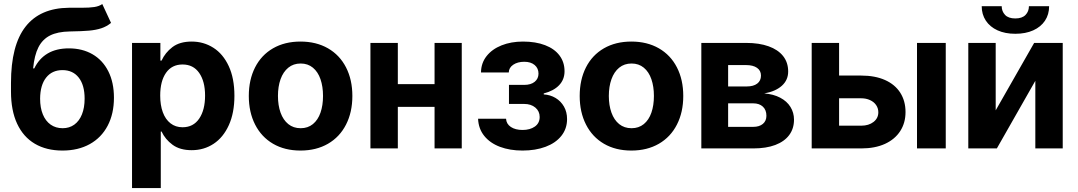

<svg xmlns="http://www.w3.org/2000/svg" viewBox="-20 -746 5418 965"><path d="M331.1 -587.9Q269.5 -586.9 231.4 -567.6Q193.4 -548.3 173.1 -508.3Q152.8 -468.3 146.5 -402.3H152.3Q176.3 -451.7 219.7 -477.3Q263.2 -502.9 326.2 -502.9Q393.6 -502.9 444.8 -473.4Q496.1 -443.8 524.4 -387.7Q552.7 -331.5 552.7 -254.9Q552.7 -174.3 521.2 -114.3Q489.7 -54.2 431.2 -21.7Q372.6 10.7 293.9 10.7Q213.4 10.7 155.3 -23.4Q97.2 -57.6 66.2 -124Q35.2 -190.4 35.2 -286.1V-329.1Q35.2 -518.6 108.4 -612.1Q181.6 -705.6 326.2 -707H348.6H389.6Q430.2 -707 454.1 -710.7Q478 -714.4 494.1 -725.6L538.1 -630.9Q516.1 -612.8 489.5 -604Q462.9 -595.2 427.7 -592Q392.6 -588.9 331.1 -587.9ZM405.3 -250Q405.3 -318.4 375.7 -356Q346.2 -393.6 293.9 -393.6Q241.7 -393.6 211.9 -356Q182.1 -318.4 181.6 -250Q181.6 -204.6 195.3 -171.1Q209 -137.7 234.6 -119.6Q260.3 -101.6 294.9 -101.6Q328.6 -101.6 353.5 -119.6Q378.4 -137.7 391.8 -171.1Q405.3 -204.6 405.3 -250Z M643.6 -530.3H786.1V-441.4H792Q810.1 -481.4 846.7 -509.3Q883.3 -537.1 943.4 -537.1Q1003.4 -537.1 1052.2 -506.1Q1101.1 -475.1 1129.6 -413.8Q1158.2 -352.5 1158.2 -264.6Q1158.2 -178.7 1130.1 -116.9Q1102.1 -55.2 1053.5 -23.2Q1004.9 8.8 943.4 8.8Q884.3 8.8 847.4 -18.3Q810.5 -45.4 792 -85H788.1V199.2H643.6ZM897.5 -106.4Q951.7 -106.4 981.2 -149.9Q1010.7 -193.4 1010.7 -265.6Q1010.7 -336.9 981.2 -379.4Q951.7 -421.9 897.5 -421.9Q843.8 -421.9 814.5 -380.1Q785.2 -338.4 785.2 -265.6Q785.2 -217.8 798.3 -181.9Q811.5 -146 836.9 -126.2Q862.3 -106.4 897.5 -106.4Z M1230.5 -263.7Q1230.5 -345.2 1262 -407.2Q1293.5 -469.2 1352.3 -503.2Q1411.1 -537.1 1490.2 -537.1Q1569.3 -537.1 1628.4 -503.2Q1687.5 -469.2 1719.2 -407.2Q1751 -345.2 1751 -263.7Q1751 -182.1 1719.2 -119.9Q1687.5 -57.6 1628.4 -23.4Q1569.3 10.7 1490.2 10.7Q1411.1 10.7 1352.5 -23.4Q1293.9 -57.6 1262.2 -119.9Q1230.5 -182.1 1230.5 -263.7ZM1603.5 -263.7Q1603.5 -311 1590.8 -347.9Q1578.1 -384.8 1552.7 -405.8Q1527.3 -426.8 1491.2 -426.8Q1454.6 -426.8 1429 -405.8Q1403.3 -384.8 1390.1 -347.9Q1377 -311 1377 -263.7Q1377 -216.8 1390.1 -179.9Q1403.3 -143.1 1429 -122.3Q1454.6 -101.6 1491.2 -101.6Q1527.3 -101.6 1552.7 -122.3Q1578.1 -143.1 1590.8 -179.7Q1603.5 -216.3 1603.5 -263.7Z M1979.5 -323.2H2164.1V-530.3H2300.8V0H2164.1V-209H1979.5V0H1841.8V-530.3H1979.5Z M2606.4 -92.8Q2644 -92.8 2668.2 -109.9Q2692.4 -127 2692.4 -158.2Q2692.4 -187 2670.7 -205.3Q2648.9 -223.6 2614.3 -223.6H2538.1V-319.3H2614.3Q2648.4 -319.3 2667.5 -335Q2686.5 -350.6 2686.5 -376Q2686.5 -402.8 2667.2 -419.2Q2647.9 -435.5 2615.2 -435.5Q2581.5 -435.5 2559.6 -420.7Q2537.6 -405.8 2537.1 -381.8H2397.5Q2397.9 -428.7 2425.5 -463.9Q2453.1 -499 2501 -518.1Q2548.8 -537.1 2608.4 -537.1Q2672.4 -537.1 2719.5 -519Q2766.6 -501 2792 -467.3Q2817.4 -433.6 2817.4 -387.7Q2817.4 -346.2 2790 -317.6Q2762.7 -289.1 2712.9 -276.4V-271.5Q2745.6 -269.5 2772.2 -253.7Q2798.8 -237.8 2814.5 -210.4Q2830.1 -183.1 2830.1 -147.5Q2830.1 -99.1 2801.5 -63.2Q2772.9 -27.3 2722.2 -8.3Q2671.4 10.7 2606.4 10.7Q2542.5 10.7 2492.7 -8.1Q2442.9 -26.9 2413.8 -63Q2384.8 -99.1 2382.8 -149.4H2523.4Q2524.9 -123 2547.6 -107.9Q2570.3 -92.8 2606.4 -92.8Z M2893.6 -263.7Q2893.6 -345.2 2925 -407.2Q2956.5 -469.2 3015.4 -503.2Q3074.2 -537.1 3153.3 -537.1Q3232.4 -537.1 3291.5 -503.2Q3350.6 -469.2 3382.3 -407.2Q3414.1 -345.2 3414.1 -263.7Q3414.1 -182.1 3382.3 -119.9Q3350.6 -57.6 3291.5 -23.4Q3232.4 10.7 3153.3 10.7Q3074.2 10.7 3015.6 -23.4Q2957 -57.6 2925.3 -119.9Q2893.6 -182.1 2893.6 -263.7ZM3266.6 -263.7Q3266.6 -311 3253.9 -347.9Q3241.2 -384.8 3215.8 -405.8Q3190.4 -426.8 3154.3 -426.8Q3117.7 -426.8 3092 -405.8Q3066.4 -384.8 3053.2 -347.9Q3040 -311 3040 -263.7Q3040 -216.8 3053.2 -179.9Q3066.4 -143.1 3092 -122.3Q3117.7 -101.6 3154.3 -101.6Q3190.4 -101.6 3215.8 -122.3Q3241.2 -143.1 3253.9 -179.7Q3266.6 -216.3 3266.6 -263.7Z M3504.9 -530.3H3730.5Q3795.4 -530.3 3842.8 -513.4Q3890.1 -496.6 3915.8 -464.4Q3941.4 -432.1 3941.4 -386.7Q3941.4 -343.8 3909.9 -315.2Q3878.4 -286.6 3821.3 -276.4Q3867.2 -272.9 3901.1 -255.1Q3935.1 -237.3 3952.9 -208.5Q3970.7 -179.7 3970.7 -144.5Q3970.7 -99.6 3946.5 -67.1Q3922.4 -34.7 3876.5 -17.3Q3830.6 0 3765.6 0H3504.9ZM3832 -164.1Q3832 -193.4 3814.2 -210Q3796.4 -226.6 3765.6 -226.6H3639.6V-108.4H3765.6Q3796.4 -108.4 3814.2 -123.3Q3832 -138.2 3832 -164.1ZM3804.7 -366.2Q3804.7 -391.1 3784.9 -405Q3765.1 -418.9 3730.5 -418.9H3639.6V-311.5H3733.4Q3767.1 -311.5 3785.9 -325.9Q3804.7 -340.3 3804.7 -366.2Z M4531.2 -182.6Q4531.2 -128.4 4504.6 -87.2Q4478 -45.9 4428 -22.9Q4377.9 0 4308.6 0H4059.6V-530.3H4197.3V-366.2H4308.6Q4377.9 -366.2 4428.2 -343.8Q4478.5 -321.3 4504.9 -279.8Q4531.2 -238.3 4531.2 -182.6ZM4308.6 -114.3Q4346.2 -114.3 4370.4 -133.1Q4394.5 -151.9 4394.5 -181.6Q4394.5 -201.7 4383.5 -217.8Q4372.6 -233.9 4352.8 -242.9Q4333 -252 4308.6 -252H4197.3V-114.3ZM4588.9 -530.3H4733.4V0H4588.9Z M5177.7 -530.3H5321.3V0H5183.6V-339.8L4990.2 0H4846.7V-530.3H4984.4V-191.4ZM5083 -576.2Q5031.7 -576.2 4993.7 -593.5Q4955.6 -610.8 4934.8 -642.3Q4914.1 -673.8 4914.1 -714.8H5014.6Q5014.6 -689 5031.5 -671.1Q5048.3 -653.3 5083 -653.3Q5117.2 -653.3 5134.3 -670.9Q5151.4 -688.5 5151.4 -714.8H5252.9Q5252.9 -673.3 5232.2 -642.1Q5211.4 -610.8 5173.1 -593.5Q5134.8 -576.2 5083 -576.2Z"/></svg>

Font: Pretendard
Style: Bold
Weight: 700
Designer: Base glyphs from Inter by Rasmus Andersson; Hangeul glyphs from Noto Sans CJK(Source Han Sans) by Jang Soo-young and Kan
Foundry: Kil Hyung-jin
Version: Version 1.309